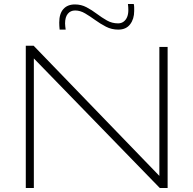

<svg xmlns="http://www.w3.org/2000/svg" viewBox="-20 -933 959 953"><path d="M108 0V-706H147L771 -60V-700H812V0H773L148 -643V0ZM276 -786Q275 -795 274.5 -804Q274 -813 274 -821Q274 -865 294.5 -888Q315 -911 352 -911Q383 -911 409.5 -897Q436 -883 460.5 -864.5Q485 -846 510.5 -831.5Q536 -817 566 -817Q582 -817 593.5 -825.5Q605 -834 611 -848.5Q617 -863 617 -883Q617 -890 616.5 -898Q616 -906 615 -913H644Q646 -905 646 -895.5Q646 -886 646 -878Q646 -839 626 -812.5Q606 -786 567 -786Q534 -786 506 -800.5Q478 -815 452.5 -833.5Q427 -852 402.5 -866.5Q378 -881 353 -881Q330 -881 316.5 -864.5Q303 -848 303 -817Q303 -810 304 -801.5Q305 -793 306 -786Z"/></svg>

Font: Georama Expanded ExtraLight
Style: Regular
Weight: 250
Width: 7
Designer: Jean-Baptiste Levee
Foundry: Production Type
Version: Version 1.001